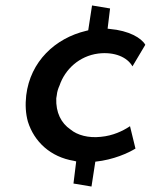

<svg xmlns="http://www.w3.org/2000/svg" viewBox="-20 -590 556 703"><path d="M476 -46 456 -128 453 -126C430 -111 394 -93 349 -89C304 -84 263 -95 238 -116C204 -139 184 -178 186 -230L188 -242C189 -254 193 -266 198 -277C218 -336 270 -385 340 -394C399 -401 446 -381 465 -347L512 -426C498 -451 452 -478 382 -484L374 -485L383 -559L317 -570L303 -479L295 -477C182 -450 91 -365 76 -241C72 -206 74 -174 82 -145C105 -71 165 -15 251 -1L259 1L249 82L315 93L329 2C396 -5 450 -30 476 -46Z"/></svg>

Font: Bluebird
Style: LiObl
Weight: 300
Designer: Jasper
Foundry: Cannot Into Space Fonts
Version: Version 0.98